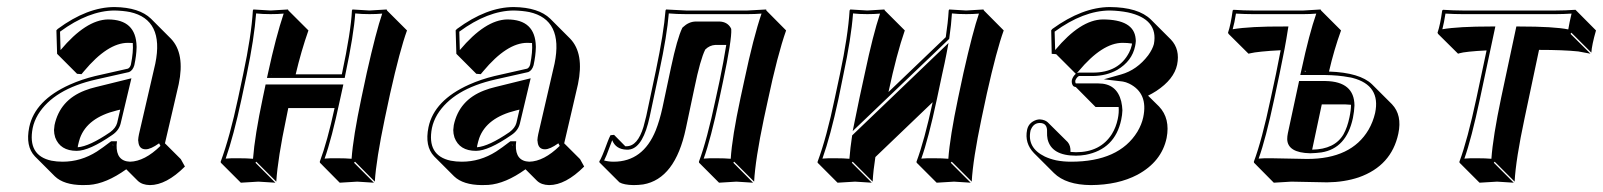

<svg xmlns="http://www.w3.org/2000/svg" viewBox="-20 -459 4550 545"><path d="M200.7 -41Q233.9 -43.5 293 -84Q308.6 -95.7 312.5 -109.9L321.3 -147.9L311.5 -145.5Q228 -125 207 -66.9Q203.6 -56.6 201.2 -45.4Q200.7 -42.5 200.7 -41ZM356.9 -336.9Q350.6 -337.4 343.3 -337.4Q285.6 -337.4 218.3 -256.8Q214.4 -252.4 211.4 -248.5L198.7 -249.5L142.1 -306.2L140.1 -373L144 -377Q228 -439 305.2 -439Q375.5 -438 408.7 -405.8L465.3 -349.1Q505.4 -307.1 487.3 -220.2Q486.3 -215.8 471.7 -152.8Q454.6 -80.6 448.2 -52.2L493.2 -7.3L504.9 13.7Q452.1 66.4 405.3 66.4Q383.3 65.9 371.1 54.2L338.4 21.5Q281.2 62.5 232.9 65.9Q223.6 66.4 214.4 66.4Q161.1 65.9 135.7 41.5L79.1 -15.1Q51.8 -43.9 63 -98.1Q79.1 -174.3 178.2 -218.8Q211.9 -233.9 250.5 -243.2L343.3 -264.2Q349.6 -267.6 351.6 -275.9Q358.9 -312 356.9 -336.9ZM301.3 -45.9V-47.9H299.3ZM374.5 -78.1Q378.4 -95.7 405.8 -213.4Q419.9 -274.4 420.9 -278.8Q446.3 -403.3 349.1 -424.8Q329.1 -428.7 305.2 -429.2Q231.4 -428.7 150.4 -369.1L151.9 -316.9Q224.1 -402.8 286.6 -403.8Q366.2 -403.8 367.7 -327.1Q367.7 -325.2 367.7 -324.2Q367.2 -301.3 361.3 -273.9Q356.9 -258.8 346.2 -254.4L252.9 -233.4Q132.3 -206.1 87.9 -133.8Q76.7 -114.7 72.8 -95.7Q57.6 -17.6 126 -2.9Q141.1 0 157.7 0Q209.5 0 254.9 -28.8Q271.5 -39.6 293 -56.2L295.9 -58.1H312L311 -47.4Q309.6 -1.5 349.1 0Q390.6 -1 435.5 -44.9L431.6 -52.2Q407.7 -35.2 393.6 -35.2Q374 -35.2 372.6 -58.1Q372.6 -60.1 372.1 -61Q372.6 -69.3 374.5 -78.1ZM353 -236.8 322.3 -107.9Q317.4 -88.4 298.3 -75.7Q233.4 -30.8 197.8 -30.8Q150.9 -30.8 136.7 -68.8Q133.3 -79.6 133.3 -89.8Q133.8 -97.2 134.8 -104Q149.9 -174.8 220.7 -202.1Q235.8 -208 252.4 -211.9Z M1087.4 -193.4 1072.3 -122.6Q1047.9 -6.3 1043.9 56.6L987.8 0L984.9 2.9L1041.5 59.6Q1039.6 59.6 994.1 56.6Q994.1 56.6 944.3 59.6L888.2 2.9L887.7 0Q909.2 -57.6 929.7 -152.3H798.3L792.5 -123.5Q768.6 -10.3 764.2 56.6L707.5 0L705.1 2.9L761.7 59.6Q759.8 59.6 713.4 56.6Q713.4 56.6 663.6 59.6L606.9 2.9L606.4 0Q632.3 -69.8 655.8 -180.2L670.4 -249Q693.4 -356.9 697.8 -429.2L699.2 -432.1Q701.2 -432.1 748 -429.2Q748 -429.2 797.4 -432.1L798.8 -429.2L855.5 -372.6Q835 -314.5 819.3 -248H950.2L950.7 -250Q976.1 -369.1 979 -429.2L980.5 -432.1Q982.4 -432.1 1028.8 -429.2Q1028.8 -429.2 1077.6 -432.1L1078.6 -429.2L1135.3 -372.6Q1115.2 -317.4 1087.4 -193.4ZM751.5 -248 750.5 -249V-248ZM1021 -252Q1047.9 -371.1 1064.9 -420.4Q1048.8 -418.9 1028.8 -418.9Q1004.9 -418.9 988.3 -420.9Q984.4 -361.3 960.4 -248L958.5 -237.8H737.8L740.7 -251Q763.2 -355 785.2 -420.4Q768.6 -418.9 748 -418.9Q723.6 -418.9 707 -420.9Q701.7 -350.1 680.2 -247.1L665.5 -177.7Q643.1 -73.2 620.6 -8.8Q637.2 -10.3 656.7 -9.8Q681.2 -9.8 698.2 -8.3Q703.1 -73.2 726.1 -182.1L733.9 -219.2H954.6L945.3 -176.8Q921.4 -64.5 901.4 -8.8Q918 -10.3 937.5 -9.8Q961.4 -9.8 978 -8.3Q982.4 -69.8 1005.9 -181.2Z M1334 -41Q1367.2 -43.5 1426.3 -84Q1441.9 -95.7 1445.8 -109.9L1454.6 -147.9L1444.8 -145.5Q1361.3 -125 1340.3 -66.9Q1336.9 -56.6 1334.5 -45.4Q1334 -42.5 1334 -41ZM1490.2 -336.9Q1483.9 -337.4 1476.6 -337.4Q1418.9 -337.4 1351.6 -256.8Q1347.7 -252.4 1344.7 -248.5L1332 -249.5L1275.4 -306.2L1273.4 -373L1277.3 -377Q1361.3 -439 1438.5 -439Q1508.8 -438 1542 -405.8L1598.6 -349.1Q1638.7 -307.1 1620.6 -220.2Q1619.6 -215.8 1605 -152.8Q1587.9 -80.6 1581.5 -52.2L1626.5 -7.3L1638.2 13.7Q1585.4 66.4 1538.6 66.4Q1516.6 65.9 1504.4 54.2L1471.7 21.5Q1414.6 62.5 1366.2 65.9Q1356.9 66.4 1347.7 66.4Q1294.4 65.9 1269 41.5L1212.4 -15.1Q1185.1 -43.9 1196.3 -98.1Q1212.4 -174.3 1311.5 -218.8Q1345.2 -233.9 1383.8 -243.2L1476.6 -264.2Q1482.9 -267.6 1484.9 -275.9Q1492.2 -312 1490.2 -336.9ZM1434.6 -45.9V-47.9H1432.6ZM1507.8 -78.1Q1511.7 -95.7 1539.1 -213.4Q1553.2 -274.4 1554.2 -278.8Q1579.6 -403.3 1482.4 -424.8Q1462.4 -428.7 1438.5 -429.2Q1364.7 -428.7 1283.7 -369.1L1285.2 -316.9Q1357.4 -402.8 1419.9 -403.8Q1499.5 -403.8 1501 -327.1Q1501 -325.2 1501 -324.2Q1500.5 -301.3 1494.6 -273.9Q1490.2 -258.8 1479.5 -254.4L1386.2 -233.4Q1265.6 -206.1 1221.2 -133.8Q1210 -114.7 1206.1 -95.7Q1190.9 -17.6 1259.3 -2.9Q1274.4 0 1291 0Q1342.8 0 1388.2 -28.8Q1404.8 -39.6 1426.3 -56.2L1429.2 -58.1H1445.3L1444.3 -47.4Q1442.9 -1.5 1482.4 0Q1523.9 -1 1568.8 -44.9L1564.9 -52.2Q1541 -35.2 1526.9 -35.2Q1507.3 -35.2 1505.9 -58.1Q1505.9 -60.1 1505.4 -61Q1505.9 -69.3 1507.8 -78.1ZM1486.3 -236.8 1455.6 -107.9Q1450.7 -88.4 1431.6 -75.7Q1366.7 -30.8 1331.1 -30.8Q1284.2 -30.8 1270 -68.8Q1266.6 -79.6 1266.6 -89.8Q1267.1 -97.2 1268.1 -104Q1283.2 -174.8 1354 -202.1Q1369.1 -208 1385.7 -211.9Z M1926.8 -94.2Q1896.5 48.8 1805.7 64.5Q1792 66.4 1778.3 66.4Q1751 65.9 1738.3 58.6L1681.6 2L1681.2 -1Q1687.5 -9.3 1704.6 -56.2Q1709 -67.9 1712.9 -75.2L1723.1 -76.2L1754.9 -43.9Q1757.3 -43.9 1758.3 -43.9Q1790 -43.9 1806.6 -99.1Q1810.5 -113.3 1814.5 -129.9L1841.8 -258.8Q1864.3 -366.2 1869.1 -429.2L1870.6 -432.1Q1872.6 -432.1 1927.2 -429.2H2102.1L2154.8 -432.1L2155.3 -429.2L2211.4 -372.6Q2187 -303.7 2159.2 -172.4L2148.4 -122.6Q2124 -6.3 2120.6 56.6L2064 0L2061.5 2.9L2117.7 59.6Q2115.7 59.6 2070.3 56.6L2021 59.6L1964.4 2.9L1963.9 0Q1986.8 -61 2011.7 -179.2L2022.5 -229Q2034.2 -285.2 2041.5 -331.5H2010.7Q1994.1 -330.6 1981.9 -318.4Q1967.8 -290.5 1951.2 -209.5ZM1860.4 -153.3 1884.8 -268.1Q1902.3 -350.1 1916.5 -379.4L1917.5 -380.9L1918.5 -381.8Q1935.1 -397.5 1954.6 -397.9H2022.5Q2044.4 -397 2054.2 -379.9L2055.2 -377.9L2055.7 -376Q2057.6 -347.2 2032.2 -227.1L2021.5 -176.8Q1997.6 -64.5 1977.5 -8.8Q1995.1 -10.3 2013.7 -9.8Q2037.6 -9.8 2054.2 -8.3Q2058.1 -69.8 2082 -181.2L2092.8 -231Q2118.7 -353.5 2141.6 -420.4Q2122.6 -418.9 2102.1 -418.9H1927.2Q1901.4 -418.9 1878.4 -420.9Q1873.5 -359.4 1851.6 -256.8L1824.2 -127.9Q1806.2 -43.9 1770 -35.2Q1763.7 -33.7 1758.3 -34.2Q1728 -35.2 1717.8 -61Q1715.3 -54.7 1710.4 -41.5Q1701.2 -15.6 1694.8 -3.4Q1708 0 1721.7 0Q1805.2 0 1841.3 -88.9Q1852.5 -117.2 1860.4 -153.3Z M2627.4 -168.9 2464.8 -13.2Q2459 23.4 2457 56.6L2400.4 0L2397.9 2.9L2454.6 59.6Q2452.6 59.6 2407.2 56.6Q2407.2 56.6 2357.4 59.6L2300.8 2.9V0Q2326.7 -69.8 2349.6 -180.2L2364.3 -249Q2387.2 -356.9 2391.6 -429.2L2393.6 -432.1Q2395.5 -432.1 2441.9 -429.2Q2441.9 -429.2 2490.2 -432.1L2491.7 -429.2L2548.3 -372.6Q2525.4 -307.1 2502 -197.8L2664.6 -353.5Q2670.9 -395 2672.9 -429.2L2674.3 -432.1Q2676.3 -432.1 2722.7 -429.2Q2722.7 -429.2 2771.5 -432.1L2772.9 -429.2L2829.1 -372.6Q2809.1 -317.9 2781.2 -193.4L2766.1 -122.6Q2741.7 -6.3 2738.3 56.6L2681.6 0L2678.7 2.9L2735.4 59.6Q2733.4 59.6 2688 56.6Q2688 56.6 2638.7 59.6L2582 2.9L2581.5 0Q2604 -60.1 2627.4 -168.9ZM2435.1 -252Q2458 -360.4 2478 -420.4Q2461.4 -418.9 2441.9 -418.9Q2418 -418.9 2401.4 -420.9Q2396 -349.6 2374 -247.1L2359.9 -177.7Q2337.4 -73.2 2314.5 -8.8Q2331.1 -10.3 2350.6 -9.8Q2375 -9.8 2391.1 -8.3Q2393.6 -40 2398.4 -71.3L2398.9 -74.7L2672.4 -336.9L2666.5 -305.7Q2662.1 -282.2 2654.3 -248L2639.2 -176.8Q2615.2 -64.5 2595.2 -8.8Q2611.8 -10.3 2631.3 -9.8Q2655.3 -9.8 2671.9 -8.3Q2676.3 -69.8 2699.7 -181.2L2714.8 -252Q2741.7 -371.1 2758.8 -420.4Q2742.2 -418.9 2722.7 -418.9Q2698.7 -418.9 2682.1 -420.9Q2680.2 -389.2 2674.8 -352.1L2674.3 -348.6L2400.4 -86.9L2406.7 -117.7Q2412.1 -144.5 2419.9 -182.1Z M3166.5 -337.4Q3108.9 -337.4 3041.5 -256.8Q3039.1 -253.9 3037.1 -251.5Q3040 -252.4 3042 -252.9H3082Q3155.8 -252.9 3185.1 -310.1Q3190.4 -320.8 3192.4 -330.1Q3192.9 -333.5 3193.4 -335.4Q3180.2 -337.4 3166.5 -337.4ZM3155.3 -155.3H3154.8H3089.8L3033.7 -211.9Q3029.3 -212.4 3026.4 -214.8Q3021 -221.7 3022.5 -231.9Q3025.4 -242.2 3033.7 -249.5L2978 -305.2L2965.3 -306.2L2963.9 -373L2967.3 -377Q3052.2 -438.5 3129.9 -439Q3211.4 -438.5 3247.1 -403.3L3303.7 -346.7Q3330.1 -318.8 3321.3 -275.4Q3312.5 -233.9 3262.2 -200.7Q3250 -192.9 3238.8 -187.5L3270 -156.7Q3302.2 -122.6 3291.5 -67.4Q3277.3 0 3208.5 37.1Q3153.8 65.9 3076.7 66.4Q3005.9 65.9 2971.7 32.2L2915 -24.4Q2887.7 -52.7 2895.5 -90.8Q2899.9 -111.3 2921.9 -118.7Q2927.2 -120.1 2931.6 -120.1Q2946.3 -119.1 2954.1 -111.8L3010.7 -55.7Q3019.5 -45.4 3018.6 -27.8Q3026.4 -27.3 3034.2 -26.9Q3103.5 -26.9 3136.2 -78.6Q3147.9 -97.7 3152.8 -121.1Q3156.7 -139.2 3155.3 -155.3ZM3109.9 -403.8Q3198.7 -403.8 3203.6 -349.1Q3203.6 -345.2 3204.1 -342.8Q3203.6 -335 3202.1 -328.1Q3193.4 -285.6 3151.4 -260.7Q3121.1 -243.7 3082 -243.2H3042.5Q3035.6 -239.3 3032.2 -230Q3031.7 -225.1 3033.7 -222.2H3097.7Q3149.9 -222.2 3162.6 -171.4Q3165.5 -158.7 3166 -146Q3165.5 -132.3 3162.6 -119.1Q3145 -35.6 3061.5 -19.5Q3047.4 -17.1 3034.2 -17.1Q2964.8 -17.1 2953.6 -64Q2951.7 -73.7 2952.1 -84Q2953.6 -109.9 2931.6 -109.9Q2915 -109.9 2907.2 -93.3Q2906.2 -90.3 2905.3 -88.9Q2894.5 -39.6 2945.8 -14.6Q2960.4 -7.8 2978 -3.9Q2998 0 3020 0Q3156.2 0 3208.5 -85Q3220.7 -105.5 3225.1 -126Q3239.7 -194.8 3185.1 -221.7Q3175.8 -226.1 3167.5 -227.5Q3165 -228 3163.6 -228L3113.3 -233.9L3162.1 -247.6Q3207.5 -260.3 3239.3 -302.2Q3251.5 -319.3 3255.4 -334Q3268.6 -404.8 3181.6 -423.8Q3156.7 -428.7 3129.9 -429.2Q3055.2 -428.7 2973.6 -369.1L2975.1 -316.9Q3046.9 -402.8 3109.9 -403.8Z M3704.6 -34.2Q3768.6 -35.2 3793.5 -77.6Q3804.7 -97.7 3810.5 -126Q3814.9 -146.5 3814.9 -161.6Q3807.1 -162.1 3799.3 -162.6H3731.9ZM3687 -255.9 3684.1 -258.8 3683.6 -255.9ZM3752.4 -255.9Q3840.3 -252.9 3874.5 -219.7L3931.2 -163.1Q3960.4 -132.3 3949.2 -79.6Q3929.7 11.7 3836.9 44.4Q3795.9 58.1 3747.1 58.6Q3727.1 58.6 3696.3 57.6Q3665 56.6 3645.5 56.6L3595.7 59.6L3539.6 2.9L3539.1 0Q3562 -61 3586.9 -179.2L3602.1 -250Q3608.9 -282.7 3615.2 -316.4Q3584 -314.9 3561 -312.5Q3538.1 -310.1 3530.8 -308.1L3523.9 -306.6L3467.3 -362.8L3465.8 -366.2Q3473.6 -389.2 3479 -429.2L3481.4 -431.2Q3511.2 -429.2 3536.1 -429.2H3680.2L3728.5 -432.1L3730 -429.2L3786.6 -372.6Q3766.6 -317.4 3752.4 -255.9ZM3611.8 -248 3596.7 -176.8Q3572.8 -64.5 3552.7 -8.8Q3569.3 -10.3 3588.9 -9.8Q3608.9 -9.8 3640.1 -8.8Q3671.4 -7.8 3690.4 -7.8Q3815.9 -7.8 3864.7 -90.8Q3877.4 -112.8 3883.3 -138.2Q3899.9 -216.8 3819.3 -237.8Q3814 -239.3 3809.6 -239.7Q3779.8 -245.6 3740.2 -246.1H3670.9L3674.3 -261.2Q3696.3 -363.3 3716.3 -420.4Q3699.7 -418.9 3680.2 -418.9H3536.1Q3514.2 -418.9 3488.3 -420.4Q3484.4 -394.5 3479 -376Q3528.8 -384.3 3625.5 -383.8H3637.2L3635.3 -372.6Q3628.9 -329.1 3611.8 -248ZM3820.3 -124Q3801.8 -37.6 3731 -26.4Q3716.3 -24.4 3699.2 -23.9Q3634.8 -25.4 3633.8 -64Q3633.8 -72.3 3635.7 -81.1L3667.5 -229H3742.7Q3824.2 -227.5 3824.7 -159.7Q3824.2 -143.6 3820.3 -124Z M4199.7 -315.9Q4170.4 -314.5 4150.1 -312.3Q4129.9 -310.1 4124 -308.1L4118.7 -306.6L4062 -362.8L4060.5 -366.2Q4068.4 -389.2 4073.7 -429.2L4076.2 -431.2Q4106 -429.2 4130.9 -429.2H4397Q4421.9 -429.2 4452.1 -431.2L4454.1 -429.2L4510.3 -372.6Q4498.5 -331.5 4497.1 -309.6L4440.4 -366.2L4438 -362.8L4494.6 -306.6Q4494.6 -306.6 4460 -313Q4418 -317.4 4348.6 -317.4L4307.6 -123.5Q4282.7 -6.8 4279.3 56.6L4222.7 0L4220.2 2.9L4276.9 59.6Q4274.9 59.6 4229.5 56.6L4179.7 59.6L4123 2.9L4122.6 0Q4145.5 -61.5 4170.9 -180.2ZM4212.4 -383.8H4224.6L4180.7 -177.7Q4156.7 -64.9 4136.7 -8.8Q4154.3 -10.3 4172.9 -9.8Q4196.8 -9.8 4213.4 -8.3Q4217.8 -70.8 4241.2 -182.1L4284.2 -383.8H4292Q4391.6 -383.8 4431.6 -375.5Q4434.6 -394 4440.9 -420.4Q4416 -418.9 4397 -418.9H4130.9Q4108.9 -418.9 4083 -420.4Q4079.1 -395 4074.2 -376Q4119.6 -383.8 4212.4 -383.8Z"/></svg>

Font: Linux Biolinum Shadow O
Style: Italic
Weight: 400
Italic angle: -12°
Designer: Philipp H. Poll
Foundry: Philipp H. Poll
Version: Version 0.6.2